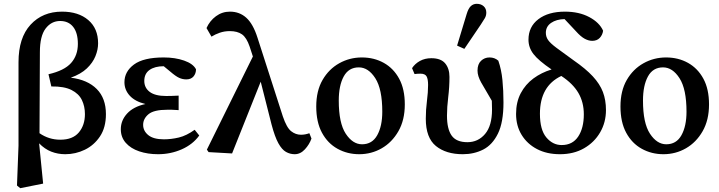

<svg xmlns="http://www.w3.org/2000/svg" viewBox="-20 -794 3769 1006"><path d="M189 -521 187 -96Q236 -62 296 -62Q361 -62 393 -100Q425 -138 425 -196Q425 -237 409 -270Q393 -303 354.5 -322.5Q316 -342 249 -341L234 -405Q317 -424 352.5 -464Q388 -504 388 -564Q388 -622 363.5 -653Q339 -684 295 -684Q249 -684 219 -644.5Q189 -605 189 -521ZM69 178 77 -31V-468Q77 -596 140 -664.5Q203 -733 305 -733Q391 -733 442.5 -689Q494 -645 494 -567Q494 -534 480 -499.5Q466 -465 435 -435.5Q404 -406 351 -387Q439 -376 487 -327.5Q535 -279 535 -196Q535 -126 504 -79.5Q473 -33 424.5 -9.5Q376 14 322 14Q283 14 248.5 0.5Q214 -13 185 -43L206 168L86 192Z M808 14Q754 14 709.5 -1Q665 -16 639 -45.5Q613 -75 613 -117Q613 -163 646 -199Q679 -235 742 -249Q688 -262 660 -292.5Q632 -323 632 -363Q632 -419 682 -456Q732 -493 838 -493Q898 -493 945 -476.5Q992 -460 1007 -431Q1007 -409 994 -393.5Q981 -378 956 -378Q937 -378 919 -386Q901 -394 872 -419L838 -447Q791 -447 763.5 -427.5Q736 -408 736 -370Q736 -334 764.5 -312.5Q793 -291 851 -291Q866 -291 880 -291.5Q894 -292 916 -293V-217Q891 -219 879.5 -219Q868 -219 857 -219Q786 -219 758 -195.5Q730 -172 730 -140Q730 -108 757 -86Q784 -64 839 -64Q877 -64 917 -73.5Q957 -83 1000 -114L1024 -84Q990 -37 932 -11.5Q874 14 808 14Z M1524 14Q1500 14 1478.5 2Q1457 -10 1438.5 -43.5Q1420 -77 1403 -141L1346 -366L1196 10L1073 3L1064 -10L1305 -498L1288 -550Q1272 -597 1248 -614Q1224 -631 1184 -631Q1156 -631 1131.5 -622.5Q1107 -614 1088 -602L1062 -647Q1079 -685 1111.5 -709Q1144 -733 1185 -733Q1235 -733 1270.5 -701Q1306 -669 1329 -597L1462 -184Q1482 -125 1505.5 -106.5Q1529 -88 1557 -88Q1579 -88 1601 -96L1612 -68Q1601 -37 1577.5 -11.5Q1554 14 1524 14Z M1862 14Q1800 14 1748.5 -14.5Q1697 -43 1667 -98.5Q1637 -154 1637 -236Q1637 -318 1670 -375Q1703 -432 1757.5 -462.5Q1812 -493 1876 -493Q1940 -493 1991 -464.5Q2042 -436 2071.5 -381.5Q2101 -327 2101 -247Q2101 -165 2067.5 -106.5Q2034 -48 1980 -17Q1926 14 1862 14ZM1877 -38Q1930 -38 1956.5 -85.5Q1983 -133 1983 -209Q1983 -327 1946.5 -384Q1910 -441 1860 -441Q1807 -441 1781 -393.5Q1755 -346 1755 -267Q1755 -149 1791.5 -93.5Q1828 -38 1877 -38Z M2405 14Q2317 14 2264 -29Q2211 -72 2211 -172Q2211 -219 2217 -265Q2223 -311 2223 -349Q2223 -380 2215 -394Q2207 -408 2183 -408Q2176 -408 2167.5 -407.5Q2159 -407 2152 -406L2139 -437Q2154 -460 2180 -474.5Q2206 -489 2240 -489Q2290 -489 2312.5 -462Q2335 -435 2335 -391Q2335 -338 2328.5 -285Q2322 -232 2322 -188Q2322 -118 2346.5 -83.5Q2371 -49 2429 -49Q2485 -49 2521.5 -92Q2558 -135 2558 -220Q2558 -232 2557.5 -243Q2557 -254 2557 -266Q2520 -328 2501 -362Q2482 -396 2482 -424Q2482 -458 2500.5 -475.5Q2519 -493 2545 -493Q2572 -493 2591 -476Q2607 -430 2612.5 -375Q2618 -320 2618 -257Q2618 -153 2589 -94Q2560 -35 2512 -10.5Q2464 14 2405 14ZM2375 -555 2425 -720Q2434 -750 2447 -762Q2460 -774 2478 -774Q2500 -774 2514 -761.5Q2528 -749 2528 -728Q2528 -712 2520.5 -699Q2513 -686 2499 -665L2413 -538Z M2914 14Q2845 14 2793.5 -13Q2742 -40 2713 -87.5Q2684 -135 2684 -197Q2684 -259 2708.5 -305.5Q2733 -352 2775 -383Q2817 -414 2870 -430Q2801 -477 2775 -511Q2749 -545 2749 -586Q2749 -654 2801 -693.5Q2853 -733 2940 -733Q3014 -733 3067.5 -704.5Q3121 -676 3140 -633Q3137 -611 3122.5 -595.5Q3108 -580 3083 -580Q3064 -580 3043.5 -591Q3023 -602 2998 -630L2938 -694Q2895 -693 2867.5 -674Q2840 -655 2840 -622Q2840 -601 2852 -584Q2864 -567 2895.5 -543.5Q2927 -520 2984 -479Q3049 -434 3086 -394Q3123 -354 3139 -312Q3155 -270 3155 -217Q3155 -153 3124.5 -100.5Q3094 -48 3040 -17Q2986 14 2914 14ZM2809 -198Q2809 -114 2842.5 -74Q2876 -34 2923 -34Q2980 -34 3009.5 -78.5Q3039 -123 3039 -195Q3039 -258 3010.5 -307Q2982 -356 2921 -396Q2809 -343 2809 -198Z M3456 14Q3394 14 3342.5 -14.5Q3291 -43 3261 -98.5Q3231 -154 3231 -236Q3231 -318 3264 -375Q3297 -432 3351.5 -462.5Q3406 -493 3470 -493Q3534 -493 3585 -464.5Q3636 -436 3665.5 -381.5Q3695 -327 3695 -247Q3695 -165 3661.5 -106.5Q3628 -48 3574 -17Q3520 14 3456 14ZM3471 -38Q3524 -38 3550.5 -85.5Q3577 -133 3577 -209Q3577 -327 3540.5 -384Q3504 -441 3454 -441Q3401 -441 3375 -393.5Q3349 -346 3349 -267Q3349 -149 3385.5 -93.5Q3422 -38 3471 -38Z"/></svg>

Font: Source Serif Pro SemiBold
Style: Regular
Weight: 600
Designer: Frank Grießhammer
Foundry: Adobe Systems Incorporated
Version: Version 3.001;hotconv 1.0.111;makeotfexe 2.5.65597